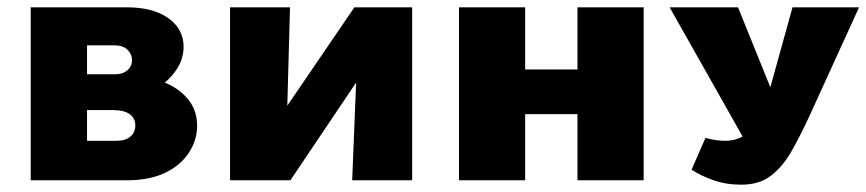

<svg xmlns="http://www.w3.org/2000/svg" viewBox="-20 -493 2369 525"><path d="M64 0V-473H327Q398 -473 440 -443.5Q482 -414 482 -365Q482 -329 459 -297.5Q436 -266 400.5 -246.5Q365 -227 326 -227L333 -285Q384 -285 426 -269Q468 -253 493.5 -222.5Q519 -192 519 -149Q519 -110 496.5 -75.5Q474 -41 431.5 -20.5Q389 0 326 0ZM218 -108H298Q323 -108 336.5 -119.5Q350 -131 350 -150Q350 -169 335 -180.5Q320 -192 288 -192H195V-290H297Q316 -290 328.5 -301Q341 -312 341 -329Q341 -344 329 -356.5Q317 -369 293 -369H218Z M718 0 724 -143 949 -473H1029V-379L774 0ZM609 0V-473H773L760 0ZM943 0 962 -473H1107V0Z M1559 0V-473H1740V0ZM1235 0V-473H1416V0ZM1307 -181V-303H1666V-181Z M2007 12Q1965 12 1930 -0.5Q1895 -13 1871 -29L1909 -116Q1923 -112 1936.5 -110Q1950 -108 1963 -108Q2003 -108 2032.5 -136Q2062 -164 2076 -217L2147 -473H2329L2193 -175Q2168 -121 2144 -79Q2120 -37 2088 -12.5Q2056 12 2007 12ZM2033 -80 1811 -473H1998L2108 -201Z"/></svg>

Font: Ysabeau SC Black
Style: Regular
Weight: 900
Designer: Christian Thalmann (Catharsis Fonts)
Version: Version 2.001;gftools[0.9.30]; featfreeze: smcp